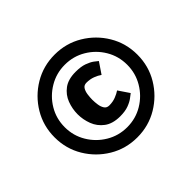

<svg xmlns="http://www.w3.org/2000/svg" viewBox="-123 -673 846 846"><g transform="rotate(-45 300.0 -250.0)"><path d="M300 8Q229 8 170.5 -27Q112 -62 77 -120.5Q42 -179 42 -250Q42 -321 77 -379.5Q112 -438 170.5 -473Q229 -508 300 -508Q371 -508 429.5 -473Q488 -438 523 -379.5Q558 -321 558 -250Q558 -179 523 -120.5Q488 -62 429.5 -27Q371 8 300 8ZM300 -55.3Q353.7 -55.3 397.8 -81.8Q442 -108.3 468.3 -152.7Q494.7 -197 494.7 -250Q494.7 -303.7 468.3 -347.8Q442 -392 397.8 -418.3Q353.7 -444.7 300 -444.7Q247 -444.7 202.7 -418.3Q158.3 -392 131.8 -347.8Q105.3 -303.7 105.3 -250Q105.3 -197 131.8 -152.7Q158.3 -108.3 202.7 -81.8Q247 -55.3 300 -55.3ZM311.7 -111Q265.3 -111.3 237.7 -132.2Q210 -153 197.8 -185Q185.7 -217 185.7 -250Q185.7 -284 197.8 -316Q210 -348 237.7 -368.5Q265.3 -389 311.7 -389Q344.7 -389 366.2 -381.2Q387.7 -373.3 400.2 -364Q412.7 -354.7 418 -350L383 -298.3Q370.7 -307.3 352.3 -314.3Q334 -321.3 311.7 -321.3Q296.3 -321.3 289 -310.2Q281.7 -299 279.2 -282.3Q276.7 -265.7 276.7 -250Q276.7 -234.3 279.2 -217.8Q281.7 -201.3 289.2 -190.2Q296.7 -179 312 -179Q334.7 -179 352.8 -186.2Q371 -193.3 383 -201.7L417.3 -151Q411.7 -147 399.2 -137.2Q386.7 -127.3 365.3 -119.2Q344 -111 311.7 -111Z"/></g></svg>

Font: Epunda Slab Light
Style: Regular
Weight: 300
Designer: Simon Atzbach
Foundry: typofactur
Version: Version 1.102